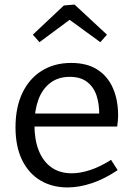

<svg xmlns="http://www.w3.org/2000/svg" viewBox="-20 -813 588 842"><path d="M276 9Q209 9 157.5 -21.5Q106 -52 77 -111Q48 -170 48 -255Q48 -342 78 -405Q108 -468 163 -502.5Q218 -537 292 -537Q362 -537 407.5 -507.5Q453 -478 475.5 -426Q498 -374 498 -307Q498 -296 497 -285Q496 -274 494 -258H109V-315H424L415 -309Q416 -354 404 -392Q392 -430 363 -453Q334 -476 286 -476Q235 -476 200 -449Q165 -422 148 -375Q131 -328 131 -266Q131 -200 150 -152.5Q169 -105 205.5 -79Q242 -53 295 -53Q332 -53 376 -67.5Q420 -82 467 -112L496 -67Q440 -29 384 -10Q328 9 276 9ZM153 -628 124 -661 260 -789 307 -793 449 -661 420 -628 258 -746 311 -745Z"/></svg>

Font: Bitter Thin
Style: Regular
Weight: 400
Version: Version 3.021